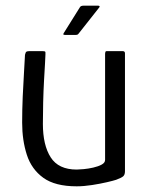

<svg xmlns="http://www.w3.org/2000/svg" viewBox="-20 -652 527 676"><path d="M250 4Q174 4 132.5 -26Q91 -56 74.5 -107Q58 -158 58 -220Q58 -266 60 -312Q62 -358 64.5 -397Q67 -436 68 -459Q70 -468 73 -470Q76 -472 84 -472H127Q135 -472 138 -471Q141 -470 140 -460Q140 -454 138.5 -429Q137 -404 135 -368Q133 -332 132 -292Q131 -252 131 -216Q131 -141 158.5 -98Q186 -55 250 -55Q258 -55 274.5 -56.5Q291 -58 308.5 -62Q326 -66 338 -72.5Q350 -79 350 -89V-463Q350 -466 351 -469Q352 -472 355 -472H412Q415 -472 417.5 -470.5Q420 -469 420 -464V-49Q420 -37 414 -31.5Q408 -26 389 -19Q380 -16 356.5 -10.5Q333 -5 304 -0.5Q275 4 250 4ZM209 -529Q203 -529 203 -531.5Q203 -534 206 -538L261 -626Q264 -632 274 -632H326Q329 -632 330.5 -630Q332 -628 328 -624L257 -534Q255 -531 252.5 -530Q250 -529 245 -529Z"/></svg>

Font: Glory
Style: Regular
Weight: 400
Designer: Robert Leuschke
Foundry: Robert Leuschke
Version: Version 1.011